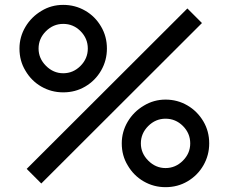

<svg xmlns="http://www.w3.org/2000/svg" viewBox="-20 -755 941 790"><path d="M240.2 -375Q191.4 -375 150.1 -398.7Q108.9 -422.4 84.5 -464.4Q60.1 -504.4 60.1 -555.2Q60.1 -603 84.5 -644.3Q108.9 -685.5 150.9 -710.4Q190.9 -734.9 240.2 -734.9Q289.1 -734.9 330.3 -711.2Q371.6 -687.5 396 -645.5Q419.9 -605 419.9 -555.2Q419.9 -506.3 396 -464.8Q372.1 -423.3 330.6 -398.9Q290 -375 240.2 -375ZM811 -660.2 149.9 0 89.8 -60.1 751 -720.2ZM240.2 -453.6Q281.2 -453.6 311.3 -483.9Q341.3 -514.2 341.3 -555.2Q341.3 -596.7 311.5 -626.7Q281.7 -656.7 240.2 -656.7Q199.2 -656.7 168.9 -626.5Q138.7 -596.2 138.7 -555.2Q138.7 -514.6 169.2 -484.1Q199.7 -453.6 240.2 -453.6ZM661.1 15.1Q612.3 15.1 571 -8.8Q529.8 -32.7 505.4 -74.7Q481 -114.7 481 -165Q481 -212.9 505.4 -254.2Q529.8 -295.4 571.8 -320.3Q612.8 -345.2 661.1 -345.2Q710 -345.2 751 -321.3Q792 -297.4 816.9 -255.4Q840.8 -214.8 840.8 -165Q840.8 -116.2 816.9 -74.7Q793 -33.2 751.5 -8.8Q710.9 15.1 661.1 15.1ZM661.1 -63.5Q702.1 -63.5 732.4 -93.8Q762.7 -124 762.7 -165Q762.7 -206.5 732.7 -236.6Q702.6 -266.6 661.1 -266.6Q620.1 -266.6 589.8 -236.3Q559.6 -206.1 559.6 -165Q559.6 -124.5 590.1 -94Q620.6 -63.5 661.1 -63.5Z"/></svg>

Font: Vela Sans Med
Style: Regular
Weight: 500
Designer: Principal design: Mikhail Sharanda - project Manrope.
Design modification: Ravid Balaliev
Foundry: Mikhail Sharanda
Version: Version 1.001